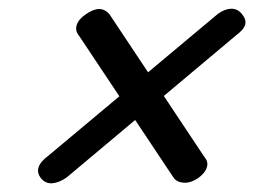

<svg xmlns="http://www.w3.org/2000/svg" viewBox="-20 -563 590 444"><path d="M75 -150.5Q65 -163 69.2 -176.2Q73.5 -189.5 92.5 -203.5L484 -531Q500 -542.5 514.8 -542.8Q529.5 -543 539.5 -530.5Q550 -518 547 -506.2Q544 -494.5 525 -480.5L134 -152.5Q116.5 -140.5 101 -139.2Q85.5 -138 75 -150.5ZM438 -151Q421 -139.5 405 -140.5Q389 -141.5 381.5 -152L163 -480Q153 -492 157.5 -505.5Q162 -519 178.5 -530Q213 -554.5 233.5 -529.5L453 -199.5Q462.5 -188.5 458.2 -175.5Q454 -162.5 438 -151Z"/></svg>

Font: Fraunces ExtraBold
Style: Italic
Weight: 800
Italic angle: -16°
Version: Version 1.000;[b76b70a41]